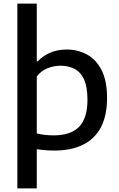

<svg xmlns="http://www.w3.org/2000/svg" viewBox="-20 -828 663 1068"><path d="M76.5 220V-808H184.5V-487H190Q218.5 -517.5 259.2 -535Q300 -552.5 351 -552.5Q412.5 -552.5 463.5 -525Q514.5 -497.5 545 -438Q575.5 -378.5 575.5 -282.5Q575.5 -186 541.8 -121Q508 -56 442.2 -23.2Q376.5 9.5 281 9.5Q255.5 9.5 230.5 7.2Q205.5 5 184.5 2.5V220ZM278.5 -75Q373 -75 419.8 -122.5Q466.5 -170 466.5 -274Q466.5 -345.5 447.2 -386.8Q428 -428 394 -445.2Q360 -462.5 316.5 -462.5Q281 -462.5 245.5 -448.8Q210 -435 184.5 -403V-85.5Q203.5 -81 228.5 -78Q253.5 -75 278.5 -75Z"/></svg>

Font: Encode Sans SemiExpanded Medium
Style: Regular
Weight: 500
Width: 6
Designer: Multiple Designers
Foundry: Impallari Type
Version: Version 3.002